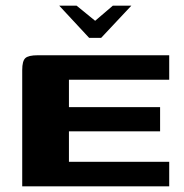

<svg xmlns="http://www.w3.org/2000/svg" viewBox="-20 -654 645 674"><path d="M188 -634H249L314 -581L376 -634H441L335 -521H293ZM58 0V-408Q58 -440 69 -450Q80 -460 112 -460H574V-374H222V-278H542V-193H222V-86H574V0Z"/></svg>

Font: Genos
Style: Bold
Weight: 700
Designer: Robert E. Leuschke
Foundry: Robert E. Leuschke
Version: Version 1.010